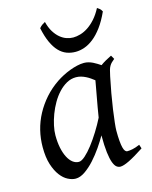

<svg xmlns="http://www.w3.org/2000/svg" viewBox="-107 -744 663 835"><g transform="rotate(-15 225.0 -326.5)"><path d="M294.4 -210.4Q297.9 -232.4 302 -256.1Q306.2 -279.8 310.3 -301.8Q314.5 -323.7 317.6 -342Q320.8 -360.4 322.8 -371.1Q315.4 -377 306.6 -383.1Q297.9 -389.2 287.8 -394.3Q277.8 -399.4 266.8 -402.6Q255.9 -405.8 244.1 -405.8Q221.7 -405.8 201.9 -394.8Q182.1 -383.8 165.3 -365.7Q148.4 -347.7 135 -324.5Q121.6 -301.3 112.3 -276.6Q103 -252 97.9 -228Q92.8 -204.1 92.8 -185.1Q92.8 -153.3 98.1 -127.9Q103.5 -102.5 112.8 -84.5Q122.1 -66.4 134.8 -56.6Q147.5 -46.9 162.1 -46.9Q173.8 -46.9 190.7 -61.8Q207.5 -76.7 225.8 -100.3Q244.1 -124 262.2 -153.1Q280.3 -182.1 294.4 -210.4ZM439.9 -33.2Q397.5 -5.4 371.3 7.3Q345.2 20 331.1 20Q322.3 20 314.2 13.9Q306.2 7.8 299.8 -9Q293.5 -25.9 289.8 -55.7Q286.1 -85.4 286.1 -132.8Q273.4 -110.4 255.1 -83.7Q236.8 -57.1 215.8 -33.9Q194.8 -10.7 172.6 4.6Q150.4 20 129.9 20Q113.8 20 95.5 10.7Q77.1 1.5 61.8 -18.8Q46.4 -39.1 36.1 -71Q25.9 -103 25.9 -148.9Q25.9 -187.5 34.9 -224.4Q43.9 -261.2 62 -294.9Q80.1 -328.6 106.2 -358.2Q132.3 -387.7 167 -411.1Q180.2 -419.9 196 -428.2Q211.9 -436.5 228.8 -442.9Q245.6 -449.2 262.2 -453.1Q278.8 -457 293.9 -457Q304.2 -457 314 -454.3Q323.7 -451.7 332.8 -447.3Q341.8 -442.9 350.1 -437.7Q358.4 -432.6 365.7 -427.7Q377 -436 389.6 -443.1Q402.3 -450.2 416 -457L425.8 -439.9Q417.5 -433.1 412.1 -427.7Q406.7 -422.4 402.6 -415.3Q398.4 -408.2 395.5 -397.9Q392.6 -387.7 389.2 -371.1Q381.8 -335.9 375.2 -299.1Q368.7 -262.2 364 -229.5Q359.4 -196.8 356.7 -171.9Q354 -147 354 -136.2Q354 -108.4 355.7 -89.4Q357.4 -70.3 360.4 -58.8Q363.3 -47.4 367.7 -42.2Q372.1 -37.1 377.9 -37.1Q387.7 -37.1 401.1 -39.8Q414.6 -42.5 434.1 -50.8ZM431.6 -651.9Q413.6 -612.3 393.8 -585.7Q374 -559.1 353.5 -543Q333 -526.9 312.5 -519.8Q292 -512.7 272.5 -512.7Q251 -512.7 232.2 -519.8Q213.4 -526.9 197.8 -543.2Q182.1 -559.6 169.9 -586.2Q157.7 -612.8 149.4 -651.9Q156.2 -660.2 162.6 -664.6Q168.9 -668.9 176.3 -672.9Q183.1 -646 194.6 -627.4Q206.1 -608.9 220 -597.4Q233.9 -585.9 249 -580.8Q264.2 -575.7 278.3 -575.7Q293.5 -575.7 311 -580.8Q328.6 -585.9 345.9 -597.4Q363.3 -608.9 379.9 -627.4Q396.5 -646 410.6 -672.9Q417.5 -668.9 422.1 -665Q426.8 -661.1 431.6 -651.9Z"/></g></svg>

Font: Gentium Plus Viet
Style: Italic
Weight: 400
Italic angle: -8°
Designer: J. Victor Gaultney, Annie Olsen, Iska Routamaa, Becca Hirsbrunner
Foundry: SIL International
Version: Version 5.000